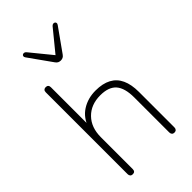

<svg xmlns="http://www.w3.org/2000/svg" viewBox="-282 -1026 1117 1117"><g transform="rotate(-45 276.5 -467.5)"><path d="M106 6Q96 6 90.5 0Q85 -6 85 -16V-689Q85 -700 90.5 -705.5Q96 -711 106 -711Q116 -711 121.5 -705.5Q127 -700 127 -689V-366H115Q135 -429 184 -460.5Q233 -492 297 -492Q355 -492 393.5 -471.5Q432 -451 451 -410Q470 -369 470 -308V-16Q470 -6 464.5 0Q459 6 449 6Q439 6 433.5 0Q428 -6 428 -16V-304Q428 -381 397 -417Q366 -453 297 -453Q220 -453 173.5 -405.5Q127 -358 127 -278V-16Q127 6 106 6ZM278 -758Q269 -758 261 -761.5Q253 -765 246 -775L145 -917Q140 -924 141 -930Q142 -936 147 -939Q152 -942 158.5 -941Q165 -940 171 -933L278 -802L385 -933Q391 -940 397.5 -941Q404 -942 409 -939Q414 -936 415 -930Q416 -924 411 -917L310 -775Q303 -765 295 -761.5Q287 -758 278 -758Z"/></g></svg>

Font: Nunito ExtraLight ExtraLight
Style: Regular
Weight: 250
Version: Version 3.602